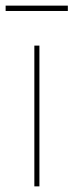

<svg xmlns="http://www.w3.org/2000/svg" viewBox="-84 -662 261 682"><path d="M157 -642H-64V-623H157ZM38 0H56V-500H38Z"/></svg>

Font: Advent Pro Thin
Style: Regular
Weight: 250
Version: Version 3.000